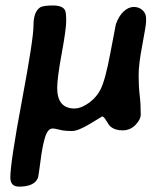

<svg xmlns="http://www.w3.org/2000/svg" viewBox="-20 -488 601 708"><path d="M50.3 200.2Q18.1 200.2 18.1 166.5Q18.1 111.3 60.8 -116.5Q103.5 -344.2 103.5 -394Q103.5 -443.8 127 -460Q138.2 -467.8 175 -467.8Q211.9 -467.8 220.2 -449.2Q224.1 -440.4 224.1 -410.4Q224.1 -380.4 207.5 -290.5Q190.9 -200.2 190.9 -164.1Q190.9 -87.9 254.9 -87.9Q274.4 -87.9 296.9 -101.6Q332 -122.6 350.1 -157Q368.2 -191.4 387.2 -293.7Q406.2 -396 407.2 -398.4Q418 -429.2 436 -445.8Q454.1 -462.4 473.4 -462.4Q492.7 -462.4 505.6 -450.4Q518.6 -438.5 518.6 -420.9V-407.2Q518.6 -395.5 504.9 -322.8Q491.2 -251.5 491.2 -210.4Q491.2 -168.9 495.1 -136.7Q499 -105.5 499 -65.9Q499 -47.4 479.5 -27.3Q460 -7.3 431.9 -7.3Q403.8 -7.3 386.7 -22Q381.3 -26.9 372.1 -42.7Q362.8 -58.6 356.9 -58.6Q356.4 -58.6 312.3 -31.7Q268.1 -4.9 245.6 -4.9Q223.1 -4.9 210 -7.3L196.8 -10.3Q181.2 -14.2 174.3 -14.2Q156.2 -14.2 146.2 18.1Q136.2 50.3 129.2 106.4Q122.1 162.6 119.6 168.5Q106.4 200.2 50.3 200.2Z"/></svg>

Font: Averia Libre
Style: Bold Italic
Weight: 700
Italic angle: -6.90001°
Version: Version 1.002